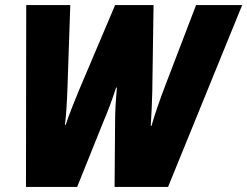

<svg xmlns="http://www.w3.org/2000/svg" viewBox="-20 -734 971 754"><path d="M82 0H283L386 -256C405 -300 421 -344 436 -390H439C435 -345 432 -298 432 -259L430 0H640L931 -714H750L629 -398C608 -343 587 -283 575 -240H572C575 -285 577 -332 578 -374L583 -714H432L290 -379C271 -333 252 -286 238 -244H235C240 -281 243 -335 245 -390L256 -714H83Z"/></svg>

Font: Noto Sans UI SemiCondensed Black
Style: Italic
Weight: 900
Width: 4
Italic angle: -372°
Designer: Monotype Design Team
Foundry: Monotype Imaging Inc.
Version: Version 1.901